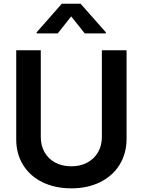

<svg xmlns="http://www.w3.org/2000/svg" viewBox="-20 -996 763 1027"><path d="M524.9 -727.3H657V-252.1Q656.6 -174.7 619.7 -114.9Q582.7 -55 515.8 -21.8Q448.9 11.4 361.5 11.4Q273.4 11.4 206.3 -21.8Q139.2 -55 102.8 -114.9Q66.4 -174.7 66.8 -252.1V-727.3H198.2V-263.5Q198.2 -217.7 218 -182.2Q237.9 -146.7 275 -126.6Q312.1 -106.5 361.5 -106.5Q410.5 -106.5 447.4 -126.6Q484.4 -146.7 504.6 -182.2Q524.9 -217.7 524.9 -263.5ZM546.2 -817.5H433.2L360.8 -908.4L289.1 -817.5H176.1V-823.2L310.4 -975.9H411.2L546.2 -823.2Z"/></svg>

Font: Riot Sans
Style: Bold
Weight: 600
Designer: Rasmus Andersson
Foundry: rsms
Version: Version 4.001